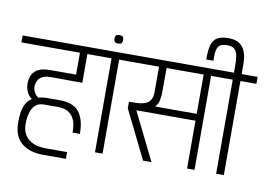

<svg xmlns="http://www.w3.org/2000/svg" viewBox="-149 -1295 2181 1573"><g transform="rotate(10 941.5 -508.5)"><path d="M451 -543Q439 -543 415 -543Q391 -543 362.5 -543.5Q334 -544 306 -544Q278 -544 257.5 -544Q237 -544 229 -543Q193 -539 173 -525.5Q153 -512 144 -493.5Q135 -475 133 -457Q131 -439 134 -426Q139 -404 150.5 -387.5Q162 -371 179 -360Q194 -365 213 -367.5Q232 -370 254 -370H356Q469 -370 517.5 -308.5Q566 -247 566 -127H505Q505 -139 504 -161Q503 -183 496.5 -209Q490 -235 474 -258.5Q458 -282 428.5 -297.5Q399 -313 351 -313H235Q196 -313 172 -295Q148 -277 135.5 -249.5Q123 -222 118.5 -191Q114 -160 114 -132V-125Q114 -79 135.5 -42Q157 -5 201 16.5Q245 38 312 38H397H489V94H293Q247 94 203.5 82Q160 70 125.5 44Q91 18 71.5 -25Q52 -68 52 -130V-145Q52 -216 70 -265.5Q88 -315 129 -341Q101 -358 86.5 -390.5Q72 -423 72 -462Q73 -512 91.5 -540Q110 -568 136.5 -581Q163 -594 189 -597Q215 -600 230 -600H451V-782H-36V-840H644V-782H513V-543Z M714 0V-782H572V-840H919V-782H777V0ZM745 -910Q736 -910 727.5 -912.5Q719 -915 714.5 -922.5Q710 -930 710 -945Q710 -969 720.5 -975Q731 -981 745 -981Q760 -981 770.5 -975Q781 -969 781 -945Q781 -930 776.5 -922.5Q772 -915 763.5 -912.5Q755 -910 745 -910Z M847 -782V-840H1674V-782H1542V0H1480V-398H988L1184 -1H1114L916 -402V-456Q951 -456 985 -457.5Q1019 -459 1047 -468.5Q1075 -478 1092 -502Q1109 -526 1109 -571V-782ZM1137 -455H1480V-782H1172L1171 -574Q1171 -541 1163.5 -508.5Q1156 -476 1137 -459Z M1722 0V-782H1600V-840H1722V-896Q1722 -946 1716 -981Q1710 -1016 1690.5 -1034Q1671 -1052 1631 -1052Q1597 -1052 1575.5 -1041.5Q1554 -1031 1545.5 -1000Q1537 -969 1540 -907H1480Q1479 -980 1490.5 -1025Q1502 -1070 1535.5 -1090.5Q1569 -1111 1631 -1111Q1663 -1111 1688 -1103.5Q1713 -1096 1731.5 -1080.5Q1750 -1065 1762 -1042.5Q1774 -1020 1780 -989.5Q1786 -959 1786 -921V-840H1919V-782H1786V0Z"/></g></svg>

Font: Matangi
Style: Regular
Weight: 400
Designer: Prashant Pant
Foundry: The Graphic Ant
Version: Version 3.002